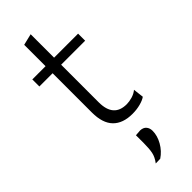

<svg xmlns="http://www.w3.org/2000/svg" viewBox="-307 -704 1020 1020"><g transform="rotate(-45 203.0 -194.0)"><path d="M273.5 10.5Q201.5 10.5 163.5 -28.5Q125.5 -67.5 125.5 -147.5V-442.5H26V-495.5H125.5V-656L189.5 -671.5V-495.5H370V-442.5H189.5V-160Q189.5 -47.5 287.5 -47.5Q307 -47.5 329.5 -54Q352 -60.5 369 -74.5L376 -15.5Q361.5 -4.5 333.5 3Q305.5 10.5 273.5 10.5ZM174 284Q195 256.5 200.2 230.2Q205.5 204 205.5 163.5V103.5L239.5 101Q262.5 102 273.8 115.5Q285 129 285 149.5Q285 186 264 223Q243 260 208.5 283Z"/></g></svg>

Font: Heraclito Light
Style: Regular
Weight: 300
Designer: Kostas Bartsokas (font) & Cristiano Sobral (main changes)
Foundry: Kostas Bartsokas (font) & Cristiano Sobral (main changes)
Version: Version 1.00;July 8, 2020;FontCreator 13.0.0.2655 64-bit